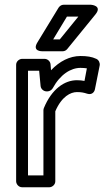

<svg xmlns="http://www.w3.org/2000/svg" viewBox="-20 -764 440 809"><path d="M98 -25V-466H145L151 -402C152 -389 164 -379 176 -379H180C189 -379 198 -385 202 -392C234 -451 279 -478 319 -478C330 -478 339 -477 346 -476L336 -423C326 -425 316 -426 304 -426C252 -426 198 -389 165 -309C164 -306 163 -303 163 -300V-25ZM48 0C48 11 58 25 73 25H188C199 25 213 15 213 0V-295C240 -358 278 -376 304 -376C323 -376 332 -374 348 -369C368 -363 378 -377 380 -388L400 -488C402 -498 397 -511 386 -516C367 -525 346 -528 319 -528C274 -528 231 -506 195 -468L193 -493C192 -505 181 -516 168 -516H73C62 -516 48 -506 48 -491ZM310 -694 232 -598H204L262 -694ZM382 -703C413 -741 363 -744 363 -744H248C239 -744 232 -739 227 -732L138 -586C113 -546 159 -548 159 -548H244C251 -548 258 -551 263 -557Z"/></svg>

Font: Falling Sky
Style: Ou
Weight: 400
Designer: Paul D. Hunt
Foundry: Adobe Systems Incorporated
Version: Version 1.02